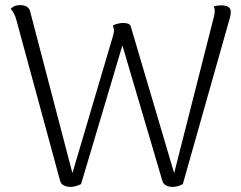

<svg xmlns="http://www.w3.org/2000/svg" viewBox="-20 -723 947 753"><path d="M848 -702Q867 -702 876.5 -695Q886 -688 885 -674Q885 -667 882.5 -656.5Q880 -646 877 -637L697 -1Q686 5 675.5 7.5Q665 10 657 10Q642 10 631 4Q620 -2 617 -13L460 -545L298 -1Q286 5 275.5 7.5Q265 10 258 10Q241 10 230 4Q219 -2 216 -13L43 -649Q40 -660 34 -671Q28 -682 22 -689Q28 -695 37 -699Q46 -703 59 -703Q74 -703 84.5 -697Q95 -691 98 -679L264 -44L424 -585Q428 -599 426.5 -608Q425 -617 423 -623Q431 -628 443 -630.5Q455 -633 463 -633Q473 -633 481 -630.5Q489 -628 492 -622L663 -44L817 -650Q819 -656 820.5 -664Q822 -672 822 -678Q822 -683 821.5 -688Q821 -693 818 -697Q825 -700 832 -701Q839 -702 848 -702Z"/></svg>

Font: Arima Light
Style: Regular
Weight: 300
Designer: Joana Correia and Natanael Gama
Foundry: NDISCOVER
Version: Version 1.101;gftools[0.9.23]